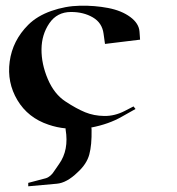

<svg xmlns="http://www.w3.org/2000/svg" viewBox="-20 -449 621 673"><path d="M300 -2Q301 0 301 6Q302 59 293 92.5Q284 126 252 155Q214 192 179 195L79 204V192L136 177Q146 175 153.5 169Q161 163 164.5 158.5Q168 154 176 142Q184 130 187 126Q222 77 210 5V1Q179 -2 150 -12Q78 -36 41 -98Q4 -160 14 -233.5Q24 -307 79 -362Q110 -393 159.5 -410.5Q209 -428 260.5 -429Q312 -430 359 -421Q406 -412 436.5 -389.5Q467 -367 469 -338L471 -310L348 -295L343 -331Q338 -369 305.5 -388Q273 -407 229 -407Q180 -407 153 -367.5Q126 -328 125.5 -276.5Q125 -225 147.5 -172Q170 -119 210 -93Q248 -68 278.5 -55.5Q309 -43 345.5 -42.5Q382 -42 417 -60L448 -76L455 -67L407 -40Q362 -14 300 -2Z"/></svg>

Font: Roman Uncial Modern
Style: Medium
Weight: 500
Version: Version 001.000